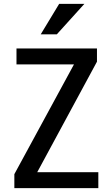

<svg xmlns="http://www.w3.org/2000/svg" viewBox="-20 -970 576 990"><path d="M54 0V-72L381 -674L406 -638H65V-720H480V-652L153 -47L128 -82H487V0ZM273 -793H190L285 -950H415Z"/></svg>

Font: Instrument Sans SemiCondensed Medium
Style: Regular
Weight: 500
Width: 4
Designer: Rodrigo Fuenzalida
Foundry: fragTYPE
Version: Version 1.000;gftools[0.9.28]